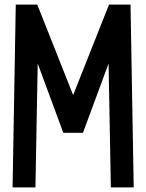

<svg xmlns="http://www.w3.org/2000/svg" viewBox="-20 -820 640 840"><path d="M35 0 49 -800H143L300 -404L457 -800H551L565 0H465L455 -542L343 -239H257L145 -542L135 0Z"/></svg>

Font: Victor Mono
Style: Bold
Weight: 700
Monospace: yes
Designer: Rune Bjørnerås
Version: Version 1.561;gftools[0.9.30]